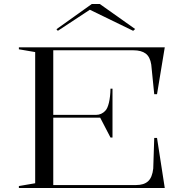

<svg xmlns="http://www.w3.org/2000/svg" viewBox="-20 -946 934 966"><path d="M75 0V-10L157 -24V-684L75 -698V-708H809L770 -472H756L741 -621Q735 -660 713 -676.5Q691 -693 651 -693H248V-368H463Q477 -368 489 -373.5Q501 -379 510 -389Q521 -400 528 -429Q535 -458 536 -500H546V-254H536L484 -354H248V-15H665Q704 -15 725 -34Q746 -53 751 -98L756 -252H770L809 0ZM271 -791 264 -799 442 -926H482L660 -800L650 -791L432 -897Z"/></svg>

Font: Kalnia SemiExpanded Light
Style: Regular
Weight: 300
Width: 6
Designer: Frida Medrano
Foundry: Frida Medrano
Version: Version 1.105